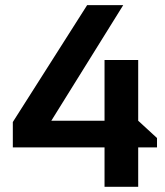

<svg xmlns="http://www.w3.org/2000/svg" viewBox="-20 -718 636 738"><path d="M511.2 0H381.8V-151.4H29.3V-249L314.9 -698.2H453.6L177.2 -253.9H381.8V-487.3H511.2V-253.9L583.5 -187.5V-151.4H511.2Z"/></svg>

Font: Voltera
Style: Bold
Weight: 700
Designer: Bernd Montag
Version: Version 1.301